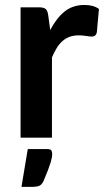

<svg xmlns="http://www.w3.org/2000/svg" viewBox="-20 -542 413 756"><path d="M169.9 -481.9 177.7 -423.8Q203.1 -471.7 234.4 -496.6Q266.6 -522.5 312.5 -522.5Q348.1 -522.5 369.6 -506.8L361.3 -414.6Q358.9 -405.8 354.5 -401.9Q349.1 -397.9 341.3 -397.9Q335 -397.9 319.3 -400.4Q303.2 -402.8 290.5 -402.8Q270 -402.8 253.9 -397Q238.8 -391.6 225.6 -379.9Q212.4 -368.2 203.1 -352.5Q190.9 -331.5 184.6 -315.9V0H61V-513.2H133.3Q152.3 -513.2 160.2 -506.3Q167.5 -499.5 169.9 -481.9ZM89.4 44.9H165Q178.7 44.9 182.6 50.8Q185.5 57.6 185.5 63.5Q185.5 65.4 184.6 76.2Q182.6 86.4 179.7 96.7Q179.2 98.1 168.9 127.9Q165.5 137.2 150.9 171.9Q144 186 133.8 189.9Q123.5 193.8 107.9 193.8H64.5Z"/></svg>

Font: Lato-SemiBold
Style: Bold
Weight: 500
Designer: Lukasz Dziedzic with Adam Twardoch and Botio Nikoltchev
Foundry: tyPoland Lukasz Dziedzic
Version: ""